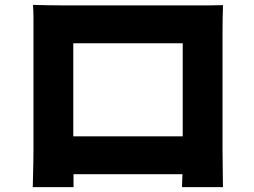

<svg xmlns="http://www.w3.org/2000/svg" viewBox="-20 -743 1040 786"><path d="M115 -723Q146 -722 177 -721.5Q208 -721 230 -721H788Q808 -721 835.5 -721Q863 -721 893 -722Q892 -697 891.5 -668.5Q891 -640 891 -614V-126Q891 -110 891.5 -85Q892 -60 892 -35.5Q892 -11 892.5 6Q893 23 893 23H725Q725 23 725.5 7.5Q726 -8 727 -30H281Q281 -8 281 7.5Q281 23 281 23H114Q114 23 114.5 7.5Q115 -8 115.5 -32Q116 -56 116.5 -81.5Q117 -107 117 -128V-614Q117 -638 117 -669Q117 -700 115 -723ZM280 -566V-185H728V-566Z"/></svg>

Font: Source Han Sans CN Heavy
Style: Regular
Weight: 900
Designer: Ryoko NISHIZUKA 西塚涼子 (kana, bopomofo & ideographs); Paul D. Hunt (Latin, Greek & Cyrillic); Sandoll Communications 산돌커뮤니
Foundry: Adobe
Version: Version 2.000;hotconv 1.0.107;makeotfexe 2.5.65593